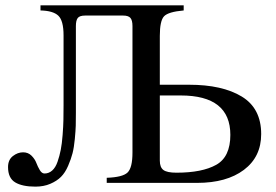

<svg xmlns="http://www.w3.org/2000/svg" viewBox="-20 -682 1028 716"><path d="M576 -366H685Q809 -366 881.5 -322Q954 -278 954 -182Q954 -97 889.5 -48.5Q825 0 715 0H378V-19Q437 -21 455.5 -38.5Q474 -56 474 -113V-585Q474 -606 466.5 -615Q459 -624 439 -624H298Q277 -624 270 -615Q263 -606 263 -585V-261Q263 -232 262.5 -213.5Q262 -195 259 -163.5Q256 -132 250.5 -110.5Q245 -89 234 -63.5Q223 -38 207.5 -22.5Q192 -7 167.5 3.5Q143 14 112 14Q63 14 36.5 -2Q10 -18 10 -59Q10 -86 28 -100Q46 -114 66 -114Q85 -114 97.5 -101.5Q110 -89 115.5 -74.5Q121 -60 128.5 -47.5Q136 -35 146 -35Q162 -35 174.5 -46Q187 -57 194.5 -78.5Q202 -100 206.5 -123Q211 -146 213.5 -178.5Q216 -211 216.5 -235Q217 -259 217 -290V-550Q217 -605 197.5 -623.5Q178 -642 131 -643V-662H665V-643Q608 -638 592 -621.5Q576 -605 576 -548ZM576 -326V-83Q576 -58 589.5 -48Q603 -38 638 -38Q734 -38 786.5 -67.5Q839 -97 839 -179Q839 -326 654 -326Z"/></svg>

Font: STIX
Style: Regular
Weight: 400
Designer: MicroPress Inc., with final additions and corrections provided by Coen Hoffman, Elsevier (retired)
Version: Version 1.1.1